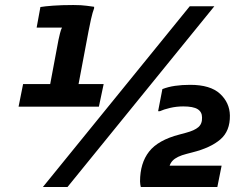

<svg xmlns="http://www.w3.org/2000/svg" viewBox="-20 -745 981 765"><path d="M177 -394 213 -586Q215 -596 219 -612Q223 -628 227 -635H126L141 -717Q158 -720 192 -722.5Q226 -725 272 -725Q305 -725 325.5 -722Q346 -719 355 -718V-712Q349 -697 342.5 -668Q336 -639 333 -622L290 -394ZM393 -410 374 -320H54L72 -410ZM151 0 736 -720H834L249 0ZM541 0Q540 -3 539 -10Q538 -17 538 -22Q538 -95 574 -141Q610 -187 695 -209L721 -216Q755 -225 770.5 -238.5Q786 -252 785 -277Q785 -299 767.5 -310Q750 -321 710 -321Q683 -321 657.5 -315Q632 -309 617 -302H610L627 -390Q650 -399 677.5 -403Q705 -407 738 -407Q818 -407 856.5 -371.5Q895 -336 896 -285Q897 -223 858 -189.5Q819 -156 747 -138L724 -132Q684 -122 667.5 -104.5Q651 -87 651 -53L561 0ZM561 0 604 -85H863L846 0Z"/></svg>

Font: Kufam SemiBold
Style: Italic
Weight: 600
Italic angle: -11°
Designer: Artur Schmal
Foundry: Original Type
Version: Version 1.301; ttfautohint (v1.8.3)